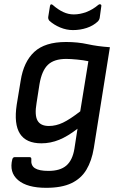

<svg xmlns="http://www.w3.org/2000/svg" viewBox="-20 -702 570 919"><path d="M296 -501Q352 -501 399.5 -490.5Q447 -480 506 -476L429 7Q419 68 393.5 110.5Q368 153 321.5 175Q275 197 201 197Q110 197 66.5 160Q23 123 39 60Q42 50 51 50H121Q131 50 130 61Q127 90 147 103Q167 116 212 116Q268 116 297.5 90.5Q327 65 336 11L351 -86Q305 -50 263.5 -33Q222 -16 178 -16Q105 -16 75.5 -62Q46 -108 60 -201L79 -316Q93 -406 144 -453.5Q195 -501 296 -501ZM214 -99Q248 -99 281.5 -115Q315 -131 364 -169L403 -409Q380 -414 348.5 -417Q317 -420 297 -420Q239 -420 209.5 -392Q180 -364 169 -299L155 -209Q145 -151 159.5 -125Q174 -99 214 -99ZM329 -558Q298 -558 268 -570.5Q238 -583 216 -603Q213 -607 211.5 -611.5Q210 -616 211 -622L219 -672Q220 -680 224.5 -681Q229 -682 234 -677Q258 -656 282.5 -644.5Q307 -633 333 -633Q363 -633 393.5 -644.5Q424 -656 451 -679Q456 -683 461 -681Q466 -679 465 -673L457 -615Q456 -611 454 -607Q452 -603 449 -600Q427 -579 395.5 -568.5Q364 -558 329 -558Z"/></svg>

Font: Sofia Sans Medium
Style: Italic
Weight: 500
Italic angle: -9°
Version: Version 4.101